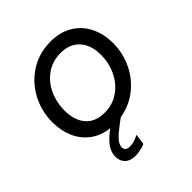

<svg xmlns="http://www.w3.org/2000/svg" viewBox="-198 -655 985 985"><g transform="rotate(-45 294.5 -163.0)"><path d="M461.9 -293.5Q461.9 -364.3 425.3 -405.8Q388.7 -447.3 320.8 -447.3Q262.7 -447.3 218.5 -416.3Q174.3 -385.3 150.6 -334Q127 -282.7 127 -224.1Q127 -152.8 162.6 -111.6Q198.2 -70.3 265.6 -70.3Q323.7 -70.3 368.4 -101.6Q413.1 -132.8 437.5 -184.1Q461.9 -235.4 461.9 -293.5ZM144 128.4Q144 117.7 146 107.9Q152.3 80.1 173.1 55.9Q193.8 31.7 229 5.9Q168.9 -1 126.5 -32.7Q84 -64.5 62.3 -114.3Q40.5 -164.1 40.5 -225.1Q40.5 -305.7 77.4 -374.8Q114.3 -443.8 179.4 -484.6Q244.6 -525.4 326.2 -525.4Q396.5 -525.4 446.8 -494.6Q497.1 -463.9 522.7 -411.1Q548.3 -358.4 548.3 -293Q548.3 -220.7 517.8 -156.7Q487.3 -92.8 432.4 -50Q377.4 -7.3 307.6 3.9L285.6 20Q257.8 41 241 55.2Q224.1 69.3 212.6 85.4Q201.2 101.6 201.2 117.7Q201.2 130.4 209.7 137.2Q218.3 144 234.9 144Q263.7 144 300.3 125L292 183.1Q278.8 189.5 257.6 193.8Q236.3 198.2 220.2 198.2Q184.6 198.2 164.3 179.2Q144 160.2 144 128.4Z"/></g></svg>

Font: Reddit Sans Chocolate
Style: Italic
Weight: 400
Italic angle: -11.25°
Designer: Stephen Hutchings
Version: Version 1.013